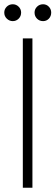

<svg xmlns="http://www.w3.org/2000/svg" viewBox="-27 -880 260 900"><path d="M80 0V-700H125V0ZM33 -781Q17 -781 5 -792.5Q-7 -804 -7 -821Q-7 -837 4.5 -848.5Q16 -860 33 -860Q49 -860 60.5 -848.5Q72 -837 72 -821Q72 -804 60.5 -792.5Q49 -781 33 -781ZM175 -781Q158 -781 146.5 -792.5Q135 -804 135 -821Q135 -837 146.5 -848.5Q158 -860 175 -860Q191 -860 202 -848.5Q213 -837 213 -821Q213 -804 202 -792.5Q191 -781 175 -781Z"/></svg>

Font: DM Sans 11pt ExtraLight
Style: Regular
Weight: 250
Version: Version 4.004;gftools[0.9.30]